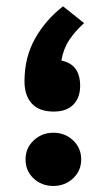

<svg xmlns="http://www.w3.org/2000/svg" viewBox="-20 -601 345 620"><path d="M251.5 -526.4Q222.7 -500.5 203.6 -471.9Q184.6 -443.4 178.2 -405.3Q238.8 -393.6 238.8 -323.7Q238.8 -285.2 216.6 -262.9Q194.3 -240.7 153.8 -240.7Q106.4 -240.7 82.8 -266.6Q59.1 -292.5 59.1 -338.4Q59.1 -416 93.3 -476.6Q127.4 -537.1 183.6 -580.6ZM62.5 -86.4Q62.5 -123 88.9 -147.7Q115.2 -172.4 152.3 -172.4Q189.9 -172.4 216.1 -147.7Q242.2 -123 242.2 -86.4Q242.2 -49.3 215.8 -24.9Q189.5 -0.5 152.3 -0.5Q114.3 -0.5 88.4 -24.9Q62.5 -49.3 62.5 -86.4Z"/></svg>

Font: Vazirmatn FD NL ExtraBold
Style: Regular
Weight: 800
Designer: Saber Rastikerdar
Foundry: Saber Rastikerdar
Version: Version 33.003